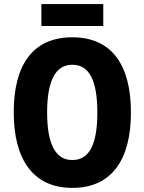

<svg xmlns="http://www.w3.org/2000/svg" viewBox="-20 -907 705 937"><path d="M484 -887H182V-780H484ZM619 -358C619 -588 527 -725 333 -725C142 -725 47 -593 47 -359C47 -130 141 10 333 10C526 10 619 -129 619 -358ZM210 -358C210 -510 249 -591 333 -591C417 -591 455 -512 455 -358C455 -204 417 -126 333 -126C249 -126 210 -207 210 -358Z"/></svg>

Font: Noto Sans Gujarati Condensed ExtraBold
Style: Regular
Weight: 800
Width: 3
Designer: Jelle Bosma - Monotype Design Team, Universal Thirst
Foundry: Monotype Imaging Inc.
Version: Version 2.106